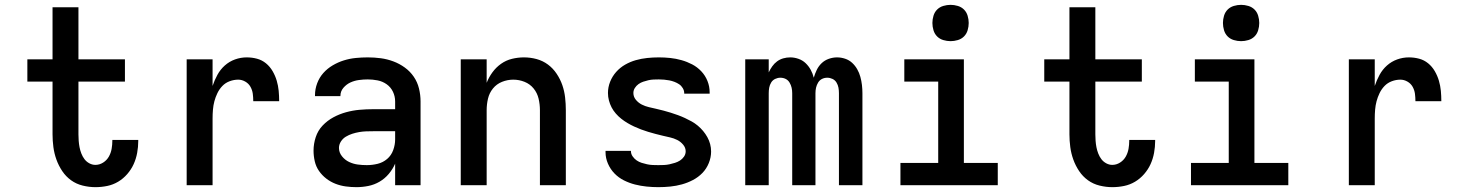

<svg xmlns="http://www.w3.org/2000/svg" viewBox="-20 -765 6040 793"><path d="M374 8Q348 8 321.5 1.5Q295 -5 273.5 -20.5Q252 -36 237 -58.5Q222 -81 213 -106Q204 -131 200.5 -157.5Q197 -184 197 -210V-428H93V-520H197V-735H304V-520H496V-428H304V-210Q304 -197 305 -183.5Q306 -170 308.5 -157Q311 -144 316 -131Q321 -118 329 -107.5Q337 -97 349 -90.5Q361 -84 374 -84Q391 -84 406 -93.5Q421 -103 429.5 -118Q438 -133 441 -150Q444 -167 444 -184V-187H551V-182Q551 -158 546.5 -133.5Q542 -109 532 -87Q522 -65 505.5 -46Q489 -27 468 -14.5Q447 -2 423 3Q399 8 374 8Z M751 0V-520H858V-410Q866 -434 878 -456Q890 -478 908.5 -494.5Q927 -511 950.5 -519.5Q974 -528 999 -528Q1021 -528 1041.5 -522.5Q1062 -517 1078.5 -503.5Q1095 -490 1106 -471Q1117 -452 1123 -431.5Q1129 -411 1131 -390Q1133 -369 1133 -347H1026Q1026 -363 1024 -378Q1022 -393 1014.5 -406.5Q1007 -420 993 -428Q979 -436 964 -436Q946 -436 928.5 -429.5Q911 -423 898.5 -410Q886 -397 878 -380.5Q870 -364 865.5 -347Q861 -330 859.5 -312Q858 -294 858 -276V0Z M1452 8Q1430 8 1408 5Q1386 2 1365.5 -6Q1345 -14 1327.5 -27.5Q1310 -41 1297.5 -59Q1285 -77 1280 -99Q1275 -121 1275 -143Q1275 -171 1284 -198.5Q1293 -226 1312.5 -246.5Q1332 -267 1357 -280.5Q1382 -294 1409.5 -301.5Q1437 -309 1465 -311.5Q1493 -314 1522 -314H1612V-346Q1612 -367 1603 -386Q1594 -405 1577 -417Q1560 -429 1539.5 -433Q1519 -437 1499 -437Q1481 -437 1462.5 -434.5Q1444 -432 1427.5 -424.5Q1411 -417 1398.5 -402.5Q1386 -388 1386 -369V-368H1281V-372Q1281 -397 1290 -421Q1299 -445 1315.5 -463.5Q1332 -482 1354 -495Q1376 -508 1400 -515.5Q1424 -523 1449 -525.5Q1474 -528 1499 -528Q1526 -528 1552.5 -524.5Q1579 -521 1604.5 -511.5Q1630 -502 1652 -486Q1674 -470 1689 -448Q1704 -426 1710.5 -399.5Q1717 -373 1717 -346V0H1612V-89Q1602 -66 1585.5 -46.5Q1569 -27 1547.5 -14.5Q1526 -2 1501.5 3Q1477 8 1452 8ZM1495 -83Q1518 -83 1540 -88.5Q1562 -94 1579 -108.5Q1596 -123 1604 -145Q1612 -167 1612 -189V-223H1522Q1507 -223 1492.5 -222.5Q1478 -222 1463.5 -219.5Q1449 -217 1435 -212.5Q1421 -208 1408.5 -200.5Q1396 -193 1388 -180.5Q1380 -168 1380 -154Q1380 -135 1392.5 -119.5Q1405 -104 1422 -96Q1439 -88 1457.5 -85.5Q1476 -83 1495 -83Z M1883 0V-520H1990V-423Q1999 -446 2014 -466.5Q2029 -487 2049.5 -501.5Q2070 -516 2094.5 -522Q2119 -528 2144 -528Q2171 -528 2196.5 -521Q2222 -514 2243 -498.5Q2264 -483 2279 -460.5Q2294 -438 2302.5 -413.5Q2311 -389 2314 -362.5Q2317 -336 2317 -310V0H2210V-310Q2210 -334 2204.5 -357.5Q2199 -381 2184 -399.5Q2169 -418 2146.5 -427Q2124 -436 2100 -436Q2076 -436 2053.5 -427Q2031 -418 2016 -399.5Q2001 -381 1995.5 -357.5Q1990 -334 1990 -310V0Z M2699 8Q2675 8 2650.5 5.5Q2626 3 2602.5 -3Q2579 -9 2557 -20Q2535 -31 2518 -48.5Q2501 -66 2491 -89Q2481 -112 2481 -136V-142H2586V-140Q2586 -129 2593 -119Q2600 -109 2609.5 -102.5Q2619 -96 2630 -92.5Q2641 -89 2652.5 -86.5Q2664 -84 2675.5 -83.5Q2687 -83 2699 -83Q2711 -83 2722.5 -83.5Q2734 -84 2745.5 -86.5Q2757 -89 2768 -92.5Q2779 -96 2788.5 -102Q2798 -108 2805 -118Q2812 -128 2812 -140Q2812 -155 2801.5 -167.5Q2791 -180 2777 -187Q2763 -194 2747.5 -197.5Q2732 -201 2717 -204.5Q2702 -208 2687 -212Q2672 -216 2657 -220.5Q2642 -225 2627.5 -230.5Q2613 -236 2599 -242.5Q2585 -249 2571.5 -257Q2558 -265 2546 -274.5Q2534 -284 2523.5 -296Q2513 -308 2506 -321.5Q2499 -335 2495 -350Q2491 -365 2491 -381Q2491 -405 2500 -427.5Q2509 -450 2525 -468Q2541 -486 2562 -498Q2583 -510 2606 -516.5Q2629 -523 2653 -525.5Q2677 -528 2701 -528Q2725 -528 2748.5 -525.5Q2772 -523 2795 -516.5Q2818 -510 2839 -499Q2860 -488 2876.5 -470.5Q2893 -453 2902 -430.5Q2911 -408 2911 -384V-378H2806V-380Q2806 -391 2800 -401Q2794 -411 2785 -417Q2776 -423 2765.5 -427Q2755 -431 2744.5 -433Q2734 -435 2723 -436Q2712 -437 2701 -437Q2690 -437 2679 -436.5Q2668 -436 2657.5 -433.5Q2647 -431 2636.5 -427.5Q2626 -424 2617 -417.5Q2608 -411 2602 -401.5Q2596 -392 2596 -381Q2596 -365 2606.5 -352.5Q2617 -340 2631 -333Q2645 -326 2660 -322.5Q2675 -319 2690.5 -315.5Q2706 -312 2721 -308Q2736 -304 2750.5 -299.5Q2765 -295 2780 -289.5Q2795 -284 2809 -277.5Q2823 -271 2836.5 -263.5Q2850 -256 2862 -246Q2874 -236 2884 -224Q2894 -212 2901.5 -198.5Q2909 -185 2913 -170Q2917 -155 2917 -139Q2917 -115 2907.5 -91.5Q2898 -68 2881 -50.5Q2864 -33 2842 -21.5Q2820 -10 2796.5 -3.5Q2773 3 2748.5 5.5Q2724 8 2699 8Z M3058 0V-520H3155V-466Q3161 -479 3169.5 -491Q3178 -503 3189.5 -511.5Q3201 -520 3215 -524Q3229 -528 3244 -528Q3261 -528 3278 -522Q3295 -516 3307.5 -504Q3320 -492 3328.5 -476.5Q3337 -461 3341 -444Q3346 -461 3353.5 -476.5Q3361 -492 3373.5 -504Q3386 -516 3403 -522Q3420 -528 3437 -528Q3454 -528 3470.5 -522.5Q3487 -517 3499.5 -505.5Q3512 -494 3520.5 -479Q3529 -464 3533.5 -447.5Q3538 -431 3540 -414Q3542 -397 3542 -380V0H3445V-380Q3445 -392 3443 -403Q3441 -414 3435 -424Q3429 -434 3418.5 -439Q3408 -444 3397 -444Q3385 -444 3375 -439Q3365 -434 3359 -424Q3353 -414 3350.5 -403Q3348 -392 3348 -380V0H3252V-380Q3252 -392 3249.5 -403Q3247 -414 3241 -424Q3235 -434 3225 -439Q3215 -444 3203 -444Q3192 -444 3181.5 -439Q3171 -434 3165 -424Q3159 -414 3157 -403Q3155 -392 3155 -380V0Z M3699 0V-92H3855V-428H3715V-520H3961V-92H4101V0ZM3906 -595Q3891 -595 3876 -599.5Q3861 -604 3850.5 -614.5Q3840 -625 3835.5 -640Q3831 -655 3831 -670Q3831 -685 3835.5 -700Q3840 -715 3850.5 -725.5Q3861 -736 3876 -740.5Q3891 -745 3906 -745Q3921 -745 3936 -740.5Q3951 -736 3961.5 -725.5Q3972 -715 3976.5 -700Q3981 -685 3981 -670Q3981 -655 3976.5 -640Q3972 -625 3961.5 -614.5Q3951 -604 3936 -599.5Q3921 -595 3906 -595Z M4574 8Q4548 8 4521.5 1.5Q4495 -5 4473.5 -20.5Q4452 -36 4437 -58.5Q4422 -81 4413 -106Q4404 -131 4400.5 -157.5Q4397 -184 4397 -210V-428H4293V-520H4397V-735H4504V-520H4696V-428H4504V-210Q4504 -197 4505 -183.5Q4506 -170 4508.5 -157Q4511 -144 4516 -131Q4521 -118 4529 -107.5Q4537 -97 4549 -90.5Q4561 -84 4574 -84Q4591 -84 4606 -93.5Q4621 -103 4629.5 -118Q4638 -133 4641 -150Q4644 -167 4644 -184V-187H4751V-182Q4751 -158 4746.5 -133.5Q4742 -109 4732 -87Q4722 -65 4705.5 -46Q4689 -27 4668 -14.5Q4647 -2 4623 3Q4599 8 4574 8Z M4899 0V-92H5055V-428H4915V-520H5161V-92H5301V0ZM5106 -595Q5091 -595 5076 -599.5Q5061 -604 5050.5 -614.5Q5040 -625 5035.5 -640Q5031 -655 5031 -670Q5031 -685 5035.5 -700Q5040 -715 5050.5 -725.5Q5061 -736 5076 -740.5Q5091 -745 5106 -745Q5121 -745 5136 -740.5Q5151 -736 5161.5 -725.5Q5172 -715 5176.5 -700Q5181 -685 5181 -670Q5181 -655 5176.5 -640Q5172 -625 5161.5 -614.5Q5151 -604 5136 -599.5Q5121 -595 5106 -595Z M5551 0V-520H5658V-410Q5666 -434 5678 -456Q5690 -478 5708.5 -494.5Q5727 -511 5750.5 -519.5Q5774 -528 5799 -528Q5821 -528 5841.5 -522.5Q5862 -517 5878.5 -503.5Q5895 -490 5906 -471Q5917 -452 5923 -431.5Q5929 -411 5931 -390Q5933 -369 5933 -347H5826Q5826 -363 5824 -378Q5822 -393 5814.5 -406.5Q5807 -420 5793 -428Q5779 -436 5764 -436Q5746 -436 5728.5 -429.5Q5711 -423 5698.5 -410Q5686 -397 5678 -380.5Q5670 -364 5665.5 -347Q5661 -330 5659.5 -312Q5658 -294 5658 -276V0Z"/></svg>

Font: Iosevka Semibold Extended
Style: Regular
Weight: 600
Width: 7
Monospace: yes
Designer: Belleve Invis
Foundry: Belleve Invis
Version: Version 32.5.0; ttfautohint (v1.8.4)